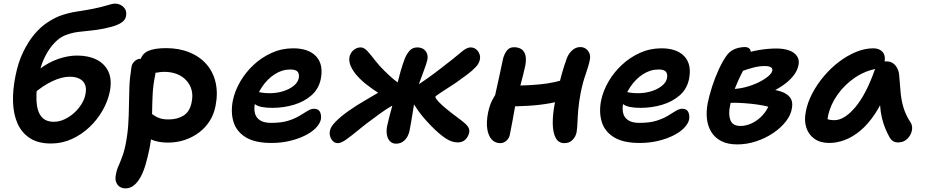

<svg xmlns="http://www.w3.org/2000/svg" viewBox="-20 -780 5112 1061"><path d="M262 13Q190 13 144.5 -17Q99 -47 76.5 -98.5Q54 -150 52 -217Q50 -284 65 -358Q80 -435 108 -492.5Q136 -550 169.5 -590Q203 -630 240 -654.5Q277 -679 310 -692Q357 -709 404 -716Q451 -723 492 -731Q538 -740 570 -750Q602 -760 616 -760Q632 -760 647.5 -752Q663 -744 672 -728.5Q681 -713 676 -689Q672 -669 651 -655Q630 -641 596 -632Q538 -617 493.5 -612.5Q449 -608 412 -603.5Q375 -599 338 -584Q310 -573 281.5 -543.5Q253 -514 230.5 -470.5Q208 -427 196 -372Q179 -286 181.5 -226.5Q184 -167 207.5 -137Q231 -107 277 -107Q307 -107 336 -120.5Q365 -134 389.5 -156Q414 -178 430.5 -205Q447 -232 452 -258Q459 -292 449.5 -313.5Q440 -335 418 -345.5Q396 -356 366 -356Q321 -356 268.5 -331Q216 -306 164 -261L118 -311Q151 -362 199 -398.5Q247 -435 301 -454Q355 -473 406 -473Q469 -473 514.5 -450Q560 -427 580 -382Q600 -337 586 -270Q575 -219 546.5 -169Q518 -119 475 -78Q432 -37 377.5 -12Q323 13 262 13Z M908 8Q852 8 812 -10.5Q772 -29 752.5 -59Q733 -89 740 -123Q743 -139 756 -151.5Q769 -164 784 -164Q798 -164 809 -157.5Q820 -151 832 -142Q844 -133 863 -126.5Q882 -120 912 -120Q960 -120 994.5 -141.5Q1029 -163 1039 -215Q1047 -253 1038.5 -283.5Q1030 -314 1009 -336.5Q988 -359 957 -371Q926 -383 888 -383Q870 -383 851 -379.5Q832 -376 809 -376Q792 -376 778 -385Q764 -394 757 -409Q750 -424 754 -441Q762 -481 797 -497.5Q832 -514 898 -514Q969 -514 1026 -491Q1083 -468 1120.5 -425.5Q1158 -383 1171.5 -324Q1185 -265 1171 -194Q1162 -148 1138.5 -111Q1115 -74 1079.5 -47.5Q1044 -21 1000.5 -6.5Q957 8 908 8ZM673 261Q655 261 641.5 252Q628 243 621.5 225.5Q615 208 621 182Q624 163 630.5 147.5Q637 132 644 115.5Q651 99 659 76Q667 53 674 19Q685 -37 688.5 -89.5Q692 -142 692.5 -194Q693 -246 695 -298.5Q697 -351 706 -406Q708 -422 716 -433Q724 -444 735.5 -450Q747 -456 762 -456Q786 -456 805 -444Q824 -432 833.5 -412.5Q843 -393 838 -368Q826 -310 823.5 -257.5Q821 -205 820.5 -156Q820 -107 818 -57Q816 -7 805 46Q796 89 785 127.5Q774 166 758 196Q742 226 721 243.5Q700 261 673 261Z M1480 10Q1388 10 1337 -22Q1286 -54 1270 -107.5Q1254 -161 1267 -226Q1278 -278 1307.5 -329Q1337 -380 1381.5 -421.5Q1426 -463 1481.5 -488Q1537 -513 1600 -513Q1685 -513 1726.5 -469Q1768 -425 1753 -345Q1742 -289 1701.5 -253.5Q1661 -218 1604 -201Q1547 -184 1485 -184Q1416 -184 1390.5 -203Q1365 -222 1369 -244Q1371 -258 1379 -264.5Q1387 -271 1402 -271Q1413 -271 1428 -268Q1443 -265 1471 -265Q1509 -265 1543.5 -275.5Q1578 -286 1602 -305Q1626 -324 1631 -348Q1635 -372 1624.5 -384Q1614 -396 1584 -396Q1539 -396 1498.5 -370Q1458 -344 1428.5 -300.5Q1399 -257 1388 -205Q1383 -177 1389 -153.5Q1395 -130 1416.5 -115.5Q1438 -101 1479 -101Q1534 -101 1571.5 -112.5Q1609 -124 1635 -140Q1661 -156 1680 -167.5Q1699 -179 1715 -179Q1740 -179 1748.5 -161Q1757 -143 1753 -119Q1747 -95 1724.5 -72Q1702 -49 1664.5 -30.5Q1627 -12 1580 -1Q1533 10 1480 10Z M2509 7Q2476 7 2441 -16.5Q2406 -40 2365 -82Q2315 -133 2288.5 -172Q2262 -211 2250 -231Q2247 -237 2245.5 -244.5Q2244 -252 2246 -261Q2248 -274 2258 -285.5Q2268 -297 2280 -305Q2311 -325 2347.5 -351Q2384 -377 2418.5 -404Q2453 -431 2480 -452Q2509 -476 2535 -497Q2561 -518 2580 -518Q2598 -518 2610.5 -508Q2623 -498 2629 -483Q2635 -468 2632 -453Q2629 -431 2609.5 -410Q2590 -389 2561 -367.5Q2532 -346 2501 -324Q2479 -309 2458.5 -296Q2438 -283 2422 -272.5Q2406 -262 2396.5 -255Q2387 -248 2386 -246Q2385 -241 2394 -229Q2403 -217 2423.5 -198.5Q2444 -180 2476 -155Q2507 -131 2529.5 -114.5Q2552 -98 2564 -82.5Q2576 -67 2573 -49Q2568 -25 2552 -9Q2536 7 2509 7ZM1847 11Q1832 11 1821 1Q1810 -9 1805 -24.5Q1800 -40 1803 -56Q1806 -78 1833.5 -106.5Q1861 -135 1905.5 -166.5Q1950 -198 2004 -229Q2041 -251 2062 -263Q2083 -275 2094.5 -281Q2106 -287 2113 -290L2131 -236Q2124 -239 2107.5 -246.5Q2091 -254 2066.5 -269.5Q2042 -285 2008 -311Q1979 -333 1955.5 -359Q1932 -385 1919.5 -412Q1907 -439 1911 -463Q1913 -477 1921.5 -489.5Q1930 -502 1943.5 -510Q1957 -518 1974 -518Q1992 -518 2011 -497Q2030 -476 2053 -446Q2076 -416 2105 -388Q2131 -362 2155 -342Q2179 -322 2199 -310L2176 -211Q2143 -195 2113.5 -175.5Q2084 -156 2047 -128Q2001 -95 1962.5 -63Q1924 -31 1894.5 -10Q1865 11 1847 11ZM2169 14Q2148 14 2135 0.5Q2122 -13 2118 -35.5Q2114 -58 2120 -87Q2124 -107 2131 -133Q2138 -159 2147 -192.5Q2156 -226 2164 -267Q2170 -294 2177.5 -325Q2185 -356 2194.5 -388.5Q2204 -421 2215 -451Q2223 -474 2240 -496Q2257 -518 2286 -518Q2316 -518 2331.5 -498.5Q2347 -479 2342 -451Q2337 -429 2324 -394.5Q2311 -360 2296.5 -320Q2282 -280 2275 -239Q2272 -228 2268 -204Q2264 -180 2259.5 -151.5Q2255 -123 2250.5 -97.5Q2246 -72 2243 -57Q2236 -25 2216.5 -5.5Q2197 14 2169 14Z M2745 11Q2715 11 2696.5 -10Q2678 -31 2672.5 -68.5Q2667 -106 2677 -157Q2685 -196 2698.5 -223.5Q2712 -251 2727.5 -268.5Q2743 -286 2757 -294Q2769 -302 2786 -304.5Q2803 -307 2821 -307Q2894 -307 2969.5 -314.5Q3045 -322 3115 -346L3136 -243Q3083 -221 3022.5 -210Q2962 -199 2900.5 -195.5Q2839 -192 2781 -192L2707 -213Q2716 -253 2725 -294Q2734 -335 2742.5 -374Q2751 -413 2758 -447Q2764 -477 2779 -498Q2794 -519 2819 -519Q2860 -519 2876 -493Q2892 -467 2883 -418Q2878 -395 2870.5 -365Q2863 -335 2854.5 -303Q2846 -271 2838.5 -242.5Q2831 -214 2827 -195Q2819 -152 2812.5 -114Q2806 -76 2798 -39Q2795 -18 2779.5 -3.5Q2764 11 2745 11ZM3099 11Q3066 11 3050.5 -18.5Q3035 -48 3034.5 -98.5Q3034 -149 3046 -210Q3066 -306 3082.5 -364.5Q3099 -423 3112 -457Q3122 -484 3142 -502Q3162 -520 3187 -520Q3213 -520 3229 -499.5Q3245 -479 3240 -452Q3233 -416 3217 -371.5Q3201 -327 3189 -268Q3179 -215 3175.5 -173.5Q3172 -132 3171 -101.5Q3170 -71 3166 -48Q3161 -24 3143.5 -6.5Q3126 11 3099 11Z M3515 10Q3423 10 3372 -22Q3321 -54 3305 -107.5Q3289 -161 3302 -226Q3313 -278 3342.5 -329Q3372 -380 3416.5 -421.5Q3461 -463 3516.5 -488Q3572 -513 3635 -513Q3720 -513 3761.5 -469Q3803 -425 3788 -345Q3777 -289 3736.5 -253.5Q3696 -218 3639 -201Q3582 -184 3520 -184Q3451 -184 3425.5 -203Q3400 -222 3404 -244Q3406 -258 3414 -264.5Q3422 -271 3437 -271Q3448 -271 3463 -268Q3478 -265 3506 -265Q3544 -265 3578.5 -275.5Q3613 -286 3637 -305Q3661 -324 3666 -348Q3670 -372 3659.5 -384Q3649 -396 3619 -396Q3574 -396 3533.5 -370Q3493 -344 3463.5 -300.5Q3434 -257 3423 -205Q3418 -177 3424 -153.5Q3430 -130 3451.5 -115.5Q3473 -101 3514 -101Q3569 -101 3606.5 -112.5Q3644 -124 3670 -140Q3696 -156 3715 -167.5Q3734 -179 3750 -179Q3775 -179 3783.5 -161Q3792 -143 3788 -119Q3782 -95 3759.5 -72Q3737 -49 3699.5 -30.5Q3662 -12 3615 -1Q3568 10 3515 10Z M4054 18Q4001 18 3965.5 -0.5Q3930 -19 3910.5 -51Q3891 -83 3886.5 -124Q3882 -165 3891 -211Q3899 -251 3915 -301Q3931 -351 3953 -398.5Q3975 -446 3999 -478Q4010 -492 4025.5 -501.5Q4041 -511 4060 -515.5Q4079 -520 4096 -520Q4114 -520 4123 -509.5Q4132 -499 4127 -476Q4124 -459 4110 -433.5Q4096 -408 4078 -373.5Q4060 -339 4042.5 -294.5Q4025 -250 4014 -195Q4004 -147 4016.5 -115.5Q4029 -84 4072 -84Q4104 -84 4136 -99.5Q4168 -115 4193.5 -142.5Q4219 -170 4232 -205L4240 -185Q4223 -192 4194 -197.5Q4165 -203 4131 -206.5Q4097 -210 4064 -211.5Q4031 -213 4006 -211L4027 -288Q4064 -289 4101.5 -299Q4139 -309 4171 -324.5Q4203 -340 4224 -357.5Q4245 -375 4248 -390Q4250 -402 4239.5 -408.5Q4229 -415 4207 -415Q4174 -415 4142.5 -406.5Q4111 -398 4082 -387.5Q4053 -377 4026 -370Q4007 -368 3996.5 -379Q3986 -390 3989 -408Q3994 -430 4015 -446.5Q4036 -463 4062 -471Q4121 -495 4173.5 -503.5Q4226 -512 4270 -512Q4311 -512 4340.5 -501.5Q4370 -491 4384.5 -469.5Q4399 -448 4392 -418Q4386 -388 4362.5 -359Q4339 -330 4301 -304.5Q4263 -279 4214 -260Q4165 -241 4107 -231L4133 -291Q4180 -291 4222 -288Q4264 -285 4296.5 -274Q4329 -263 4345.5 -242Q4362 -221 4357 -187Q4352 -147 4324 -110.5Q4296 -74 4253 -45Q4210 -16 4158.5 1Q4107 18 4054 18Z M4563 10Q4513 10 4480.5 -13Q4448 -36 4435.5 -75.5Q4423 -115 4433 -163Q4442 -213 4468.5 -263.5Q4495 -314 4533 -359Q4571 -404 4616.5 -438.5Q4662 -473 4710.5 -493Q4759 -513 4806 -513Q4839 -513 4857 -493Q4875 -473 4868 -436Q4865 -421 4854.5 -412.5Q4844 -404 4829 -401Q4762 -390 4704.5 -351Q4647 -312 4608 -256.5Q4569 -201 4556 -141Q4552 -120 4552 -102.5Q4552 -85 4558 -58L4513 -149Q4533 -130 4549 -123Q4565 -116 4591 -116Q4646 -116 4706 -187Q4766 -258 4814 -394Q4822 -416 4840 -428.5Q4858 -441 4879 -441Q4910 -441 4928.5 -418Q4947 -395 4949 -364Q4953 -311 4957 -267.5Q4961 -224 4973 -184.5Q4985 -145 5012 -103Q5021 -89 5020.5 -71Q5020 -53 5010.5 -35Q5001 -17 4984 -5Q4967 7 4943 7Q4926 7 4915 0Q4904 -7 4897 -19Q4883 -44 4872 -70.5Q4861 -97 4853.5 -128.5Q4846 -160 4843 -201.5Q4840 -243 4841 -298L4889 -301Q4856 -212 4816 -152Q4776 -92 4732.5 -56.5Q4689 -21 4646 -5.5Q4603 10 4563 10Z"/></svg>

Font: Shantell Sans SemiBold
Style: Italic
Weight: 600
Italic angle: -11°
Designer: Stephen Nixon, Anya Danilova, Shantell Martin
Foundry: Arrow Type
Version: Version 1.011;[c5ecc13dd]